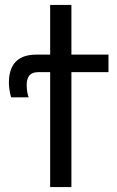

<svg xmlns="http://www.w3.org/2000/svg" viewBox="-20 -757 475 777"><path d="M269 0V-465H419V-536H269V-737H183V-536H128Q16 -536 16 -422Q16 -407 19 -389.5Q22 -372 25 -363H96Q93 -370 90.5 -384Q88 -398 88 -414Q88 -465 134 -465H183V0Z"/></svg>

Font: Noto Sans Display SemiCondensed
Style: Regular
Weight: 400
Width: 4
Designer: Monotype Design team
Foundry: Monotype Imaging Inc.
Version: 1.000